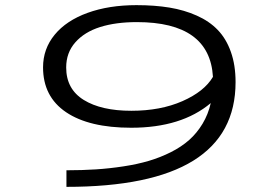

<svg xmlns="http://www.w3.org/2000/svg" viewBox="-20 -727 1090 747"><path d="M511 -707Q582 -707 639.5 -697.5Q697 -688 745.8 -666.2Q794.5 -644.5 827.2 -610.5Q860 -576.5 878.2 -525.2Q896.5 -474 896.5 -407.5Q896.5 0 238.5 0V-64.5Q299.5 -64.5 353.2 -68Q407 -71.5 460.8 -79.8Q514.5 -88 559.2 -101.2Q604 -114.5 644.8 -135Q685.5 -155.5 715.8 -182.2Q746 -209 768 -245.5Q790 -282 800 -326Q686 -230 490.5 -230Q326.5 -230 237 -290.5Q147.5 -351 147.5 -465Q147.5 -537 192.8 -592Q238 -647 320.8 -677Q403.5 -707 511 -707ZM237.5 -464.5Q237.5 -380.5 305.8 -338.2Q374 -296 491 -296Q604.5 -296 689.8 -333.5Q775 -371 808.5 -428Q796 -641 512.5 -641Q430.5 -641 369.5 -621.8Q308.5 -602.5 273 -562.2Q237.5 -522 237.5 -464.5Z"/></svg>

Font: League Mono Extended Light
Style: Regular
Weight: 300
Width: 9
Designer: Tyler Finck
Foundry: The League of Moveable Type / Tyler Finck
Version: Version 2.210